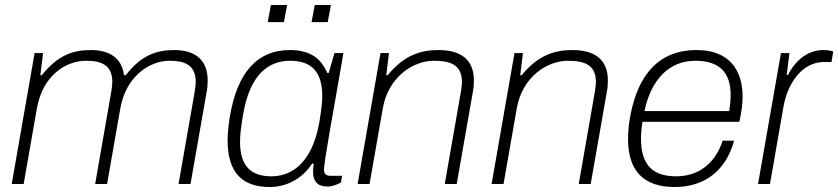

<svg xmlns="http://www.w3.org/2000/svg" viewBox="-20 -739 3366 771"><path d="M27 0H75L128 -303C151 -435 243 -495 326 -495C384 -495 431 -480 431 -410C431 -399 429 -385 427 -372L362 0H410L463 -303C485 -430 578 -495 661 -495C719 -495 766 -480 766 -410C766 -399 764 -385 762 -372L697 0H745L810 -371C813 -387 814 -402 814 -416C814 -504 757 -538 680 -538C612 -538 549 -520 485 -437H478C469 -509 416 -538 345 -538C276 -538 214 -520 148 -437H142L153 -526H119Z M1055 -650H1120L1133 -719H1068ZM1231 -650H1296L1309 -719H1244ZM1063 12C1126 12 1191 -17 1234 -83L1240 -80C1238 -69 1237 -58 1237 -49C1237 -11 1255 10 1295 10C1316 10 1336 1 1349 -6L1354 -33H1307C1289 -33 1281 -42 1281 -58C1281 -89 1324 -323 1339 -410L1359 -526H1323L1300 -446H1294C1267 -510 1219 -538 1144 -538C1019 -538 933 -457 902 -265C897 -232 894 -201 894 -175C894 -44 955 12 1063 12ZM1070 -31C988 -31 944 -72 944 -169C944 -192 946 -219 956 -278C984 -445 1062 -495 1145 -495C1235 -495 1274 -446 1274 -354C1274 -330 1271 -302 1263 -252C1231 -64 1133 -31 1070 -31Z M1416 0H1464L1517 -303C1539 -431 1640 -495 1722 -495C1787 -495 1835 -480 1835 -410C1835 -400 1833 -386 1831 -372L1766 0H1814L1879 -371C1882 -387 1883 -402 1883 -416C1883 -504 1825 -538 1741 -538C1673 -538 1604 -520 1537 -437H1531L1542 -526H1508Z M1954 0H2002L2055 -303C2077 -431 2178 -495 2260 -495C2325 -495 2373 -480 2373 -410C2373 -400 2371 -386 2369 -372L2304 0H2352L2417 -371C2420 -387 2421 -402 2421 -416C2421 -504 2363 -538 2279 -538C2211 -538 2142 -520 2075 -437H2069L2080 -526H2046Z M2689 12C2804 12 2893 -48 2928 -174H2882C2847 -68 2770 -31 2696 -31C2603 -31 2554 -74 2554 -183C2554 -203 2556 -225 2560 -250H2949C2957 -286 2962 -320 2962 -351C2962 -461 2905 -538 2778 -538C2622 -538 2544 -435 2513 -284C2506 -250 2502 -214 2502 -180C2502 -55 2563 12 2689 12ZM2568 -293C2595 -422 2669 -495 2772 -495C2871 -495 2914 -446 2914 -358C2914 -338 2912 -317 2908 -293Z M3024 0H3072L3126 -310C3142 -402 3199 -490 3289 -490H3319L3326 -532C3320 -535 3304 -538 3286 -538C3209 -538 3164 -477 3144 -438H3139L3150 -526H3116Z"/></svg>

Font: Archivo Thin
Style: Italic
Weight: 100
Italic angle: -10°
Designer: Hector Gatti
Foundry: Omnibus-Type
Version: Version 2.001